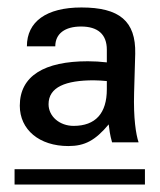

<svg xmlns="http://www.w3.org/2000/svg" viewBox="-20 -733 428 514"><path d="M266 -494C266 -430 236 -396 177 -396C140 -396 110 -421 110 -454C110 -500 156 -518 231 -518C244 -518 253 -517 266 -516ZM368 -280H19V-239H368ZM33 -450C33 -386 85 -342 163 -342C207 -342 235 -357 271 -400C273 -385 274 -373 280 -352H351C344 -373 337 -416 339 -485L342 -589C344 -677 299 -713 198 -713C104 -713 52 -675 52 -609H128C128 -643 154 -662 197 -662C242 -662 266 -641 266 -600V-566C249 -568 232 -569 215 -569C99 -569 33 -530 33 -450Z"/></svg>

Font: Perun Medium
Style: Regular
Weight: 500
Foundry: Copyright (c) Stefan Peev, Context Ltd, 2016
Version: Version 1.089